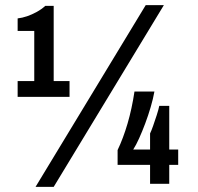

<svg xmlns="http://www.w3.org/2000/svg" viewBox="-20 -719 776 751"><path d="M119 12 550 -699H621L190 12ZM49 -340V-402H114V-598H49V-647Q67 -649 86 -655.5Q105 -662 124 -672.5Q143 -683 157 -696H190V-402H252V-340ZM567 0V-74H440V-132Q462 -178 479 -236Q496 -294 506 -361H584Q579 -333 569.5 -300.5Q560 -268 548 -236Q536 -204 524 -177.5Q512 -151 501 -134H567V-197Q572 -207 579 -227Q586 -247 593 -268.5Q600 -290 603 -305H642V-134H677V-74H642V0Z"/></svg>

Font: Archivo Condensed
Style: Bold
Weight: 700
Width: 3
Designer: Hector Gatti
Foundry: Omnibus-Type
Version: Version 2.001